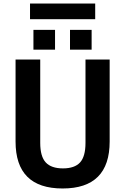

<svg xmlns="http://www.w3.org/2000/svg" viewBox="-20 -1072 718 1102"><path d="M69.3 -259.8V-730.5H210.9V-252Q210.9 -173.8 242.7 -139.6Q274.4 -105.5 341.3 -105.5Q408.2 -105.5 439.5 -139.6Q470.7 -173.8 470.7 -252V-730.5H609.4V-259.8Q609.4 9.8 339.4 9.8Q69.3 9.8 69.3 -259.8ZM381.8 -787.1V-900.4H505.9V-787.1ZM171.9 -787.1V-900.4H295.9V-787.1ZM152.3 -961.9V-1051.8H526.4V-961.9Z"/></svg>

Font: Mgen+ 1c bold
Style: Bold
Weight: 700
Designer: [Source Han Sans]
Ryoko NISHIZUKA  (kana & ideographs); Paul D. Hunt (Latin, Greek & Cyrillic); Wenlong ZHANG  (bopomofo
Version: Version 1.059.20150602